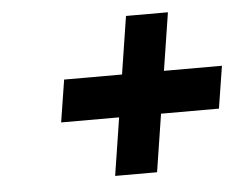

<svg xmlns="http://www.w3.org/2000/svg" viewBox="-40 -627 689 543"><g transform="rotate(-5 304.5 -356.0)"><path d="M266 -132 336 -580H455L385 -132ZM127 -296 146 -416H594L575 -296Z"/></g></svg>

Font: Exo Thin
Style: Bold Italic
Weight: 700
Italic angle: -9°
Version: Version 2.000